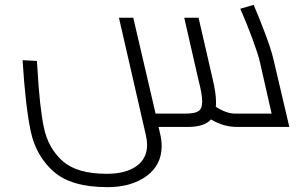

<svg xmlns="http://www.w3.org/2000/svg" viewBox="-20 -523 1229 791"><path d="M956 0Q901 0 849 -31Q822 0 753 0H633L640 29Q646 55 646 78Q646 157 583.5 202.5Q521 248 423 248Q273 248 200.5 183.5Q128 119 106.5 17.5Q85 -84 73 -275L132 -272L134 -244Q143 -81 161 3.5Q179 88 238 140.5Q297 193 420 193Q498 193 542 161.5Q586 130 586 74Q586 57 581 34L470 -450H529L621 -55H745Q782 -55 797.5 -65Q813 -75 813 -105Q813 -135 798 -192L739 -450H798L856 -198Q870 -139 870 -102Q870 -89 869 -83Q913 -55 948 -55H1099L1049 -275Q1042 -303 1020 -363Q998 -423 970 -487L1025 -503Q1050 -445 1074 -380.5Q1098 -316 1106 -281L1172 0Z"/></svg>

Font: Cairo Light
Style: Italic
Weight: 300
Italic angle: -13°
Designer: Mohamed Gaber, Accademia di Belle Arti di Urbino and others
Foundry: Kief Type Foundry, Accademia di Belle Arti di Urbino and others
Version: Version 3.011